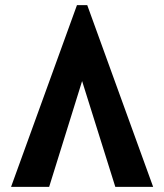

<svg xmlns="http://www.w3.org/2000/svg" viewBox="-20 -725 638 746"><path d="M279 -705 23 1H171L299 -410L428 1H575L319 -705Z"/></svg>

Font: Juman SemiBold
Style: Regular
Weight: 600
Designer: Bandar Raffah (Arabic) Julieta Ulanovsky (Latin)
Foundry: Caramella
Version: Version 5.022;PS 005.022;hotconv 1.0.88;makeotf.lib2.5.64775